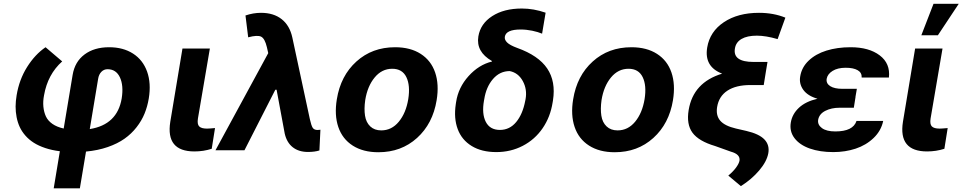

<svg xmlns="http://www.w3.org/2000/svg" viewBox="-20 -806 5163 1030"><path d="M268.1 204.5 301.1 5.3Q258.2 0 222.7 -11.9Q187.1 -23.8 161.2 -40.3Q135.3 -56.8 116.3 -78.5Q97.3 -100.1 85.9 -124.6Q74.6 -149.1 69.1 -177.4Q63.6 -205.6 63.7 -234.6Q63.9 -263.5 69.2 -295.1Q83.1 -379.3 125.5 -446.7Q168 -514.2 224.4 -552.6L313.6 -476.6Q235.8 -407 216.3 -295.1Q209.9 -262.8 212.7 -233.7Q215.6 -204.5 226.2 -181.5Q236.9 -158.4 261 -141.5Q285.2 -124.6 321.7 -116.5L369.7 -404.5Q381.4 -474.8 433.4 -513.7Q485.4 -552.6 565.3 -552.6Q640.6 -552.6 693.7 -518.5Q746.8 -484.4 769.2 -421.7Q791.5 -359 778.1 -277.7Q771 -234.7 755.5 -196.7Q740.1 -158.7 712.7 -123.6Q685.4 -88.4 648.1 -62Q610.8 -35.5 558.1 -17.2Q505.3 1.1 441.4 7.1L408.4 204.5ZM461.6 -113.6Q609 -137.1 632.8 -277.7Q643.8 -346.9 623.4 -390.8Q603 -434.7 556.8 -434.7Q537.3 -434.7 523.6 -420.5Q509.9 -406.2 506.4 -382.8Z M958.8 -545.5H1105.8L1041.9 -170.8Q1036.9 -139.6 1048.7 -127.8Q1060.4 -116.1 1090.2 -116.1Q1102.3 -116.1 1133.5 -119L1115.8 -7.8Q1071.4 6.4 1023.1 6.4Q868.3 6.4 893.5 -152.7Z M1632.1 9.2Q1582.7 9.2 1550.6 -16Q1518.5 -41.2 1507.5 -89.1L1463.8 -324.6H1457L1291.5 0H1136L1419 -521L1411.6 -553.3Q1400.9 -598.7 1381.4 -609Q1361.9 -619.3 1311.4 -605.8L1296.9 -723Q1338.8 -737.2 1380 -737.2Q1447.8 -737.2 1491.1 -703.1Q1534.4 -669 1548.3 -604.4L1642.4 -166.2Q1649.9 -132.5 1657.5 -120.6Q1665.1 -108.7 1683.6 -108.7Q1686.4 -108.7 1692.3 -109.4Q1698.2 -110.1 1698.9 -110.1L1693.5 1.1Q1668.3 9.2 1632.1 9.2Z M2009.9 10.7Q1927.9 10.7 1872.3 -24.9Q1816.8 -60.4 1794.9 -124.6Q1773.1 -188.9 1786.9 -273.1Q1807.2 -399.5 1891.9 -476Q1976.6 -552.6 2099.4 -552.6Q2181.5 -552.6 2236.9 -517Q2292.3 -481.5 2314.3 -417.3Q2336.3 -353 2322.4 -268.5Q2301.8 -142.4 2217.2 -65.9Q2132.5 10.7 2009.9 10.7ZM2025.2 -106.5Q2081 -106.5 2119.3 -152.9Q2157.7 -199.2 2170.1 -273.8Q2181.8 -347.3 2160 -392.2Q2138.1 -437.1 2084.2 -437.1Q2028.4 -437.1 1989.9 -390.4Q1951.3 -343.8 1939.3 -269.2Q1932.5 -221.6 1938.2 -185.4Q1943.9 -149.1 1966.4 -127.8Q1989 -106.5 2025.2 -106.5Z M2546.2 -610.8Q2557.5 -679 2620.6 -719.6Q2683.6 -760.3 2779.5 -760.3Q2843 -760.3 2907 -737.9L2888.1 -625.4Q2866.5 -634.6 2835.2 -641.2Q2804 -647.7 2772.7 -647.7Q2694.2 -647.7 2688.2 -608.7Q2685.7 -593 2700.3 -578.3Q2714.8 -563.6 2754.3 -549Q2868.6 -508.2 2915.5 -438.6Q2962.4 -369 2946.4 -267L2944.6 -256.4Q2932.5 -178.6 2891 -118.1Q2849.4 -57.5 2784.6 -23.8Q2719.8 9.9 2642.4 9.9Q2563.9 9.9 2510.5 -22.7Q2457 -55.4 2435.4 -113.5Q2413.7 -171.5 2425.1 -247.5L2426.8 -258.5Q2438.6 -336.6 2493.6 -397.7Q2548.7 -458.8 2619 -475.9V-478.7Q2532.7 -528.1 2546.2 -610.8ZM2577.8 -273.8 2576.3 -265.6Q2563.9 -195.7 2586.1 -152.3Q2608.3 -109 2661.9 -109Q2714.1 -109 2749.1 -151.3Q2784.1 -193.5 2797.6 -264.9L2799.4 -273.8Q2808.9 -326.7 2784.6 -371.1Q2760.3 -415.5 2714.5 -424.7Q2661.6 -424.7 2624.8 -382.3Q2588.1 -339.8 2577.8 -273.8Z M3277.7 10.7Q3195.7 10.7 3140.1 -24.9Q3084.5 -60.4 3062.7 -124.6Q3040.8 -188.9 3054.7 -273.1Q3074.9 -399.5 3159.6 -476Q3244.3 -552.6 3367.2 -552.6Q3449.2 -552.6 3504.6 -517Q3560 -481.5 3582 -417.3Q3604 -353 3590.2 -268.5Q3569.6 -142.4 3484.9 -65.9Q3400.2 10.7 3277.7 10.7ZM3293 -106.5Q3348.7 -106.5 3387.1 -152.9Q3425.4 -199.2 3437.9 -273.8Q3449.6 -347.3 3427.7 -392.2Q3405.9 -437.1 3351.9 -437.1Q3296.2 -437.1 3257.6 -390.4Q3219.1 -343.8 3207 -269.2Q3200.3 -221.6 3206 -185.4Q3211.6 -149.1 3234.2 -127.8Q3256.7 -106.5 3293 -106.5Z M4193.2 -711.3 4151.6 -596.2Q4088.4 -614.7 4040.1 -614.7Q3988.3 -614.7 3958.1 -597.1Q3927.9 -579.5 3922.6 -546.2Q3916.2 -509.6 3941.4 -491.7Q3966.6 -473.7 4022 -473.7H4097.3L4089.1 -424.4L4077.1 -349.8H4005.7Q3928.3 -349.8 3882.5 -319.8Q3836.6 -289.8 3827.1 -232.2Q3819.6 -186.8 3843.6 -158.7Q3867.5 -130.7 3927.9 -116.5L3983.7 -103.7Q4052.6 -87.7 4081 -57.7Q4109.4 -27.7 4101.6 16.3Q4093.4 60.7 4052.7 108.5Q4012.1 156.2 3954.5 192.5L3887.1 136Q3913.7 113.6 3929 92.5Q3944.2 71.4 3947.1 56.1Q3952.4 21.7 3900.6 7.5L3816.1 -22.7Q3728.3 -48.7 3695 -93.9Q3661.6 -139.2 3674.4 -215.9Q3698.9 -364 3854 -410.9Q3756.7 -448.2 3773.8 -551.1Q3788 -636.7 3863.3 -687Q3938.6 -737.2 4051.5 -737.2Q4130 -737.2 4193.2 -711.3Z M4365.4 -276.3Q4312.9 -291.5 4289.4 -324Q4266 -356.5 4272.7 -395.6Q4280.5 -445 4318.2 -480.8Q4355.8 -516.7 4413.7 -534.6Q4471.6 -552.6 4543.3 -552.6Q4641.7 -552.6 4699.4 -508.9Q4757.1 -465.2 4748.6 -389.9H4602.6Q4604 -416.2 4581.1 -429.3Q4558.2 -442.5 4517 -442.5Q4473.4 -442.5 4446.4 -425.6Q4419.4 -408.7 4414.8 -383.5Q4410.9 -358.7 4433.4 -344.1Q4456 -329.5 4499.6 -329.5H4576.7L4569.2 -285.9H4569.6L4560.4 -228H4483Q4440 -228 4407.3 -211.3Q4374.6 -194.6 4369 -163Q4365.1 -136.7 4389.4 -118.8Q4413.7 -100.9 4461.3 -100.9Q4556.5 -100.9 4574.9 -157.3H4718Q4707 -104.4 4666.5 -65.7Q4626.1 -27 4570.1 -8.5Q4514.2 9.9 4450.3 9.9Q4378.6 9.9 4324.2 -9.2Q4269.9 -28.4 4242.2 -64.8Q4214.5 -101.2 4222.3 -148.4Q4229.8 -194.2 4266 -228Q4302.2 -261.7 4365.4 -276.3Z M4889.2 -545.5H5036.2L4972.3 -170.8Q4967.3 -139.6 4979 -127.8Q4990.8 -116.1 5020.6 -116.1Q5032.7 -116.1 5063.9 -119L5046.2 -7.8Q5001.8 6.4 4953.5 6.4Q4798.7 6.4 4823.9 -152.7ZM4922.6 -616.8 4987.9 -785.5H5123.2L5011.4 -616.8Z"/></svg>

Font: Karasuma Gothic
Style: Bold Italic
Weight: 700
Italic angle: 9.39998°
Designer: Rasmus Andersson / Ryoko Nishizuka
Foundry: Genbu
Version: Version 1.00